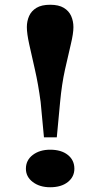

<svg xmlns="http://www.w3.org/2000/svg" viewBox="-20 -775 422 808"><path d="M165 -197 151 -346Q141 -421 127 -482Q113 -543 103 -588.5Q93 -634 93 -661Q93 -686 102.5 -707.5Q112 -729 133.5 -742Q155 -755 191 -755Q227 -755 248.5 -742Q270 -729 279.5 -707.5Q289 -686 289 -661Q289 -634 278 -588.5Q267 -543 253.5 -482Q240 -421 233 -346L219 -197ZM191 -145Q238 -145 265.5 -123Q293 -101 293 -65Q293 -31 265.5 -9Q238 13 191 13Q147 13 118 -9Q89 -31 89 -65Q89 -101 118 -123Q147 -145 191 -145Z"/></svg>

Font: BioRhyme SemiExpanded
Style: Bold
Weight: 700
Width: 6
Designer: Aoife Mooney
Foundry: Aoife Mooney Type
Version: Version 1.600;gftools[0.9.33]